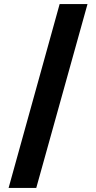

<svg xmlns="http://www.w3.org/2000/svg" viewBox="-20 -801 469 937"><path d="M22 116 271 -781H407L157 116Z"/></svg>

Font: DM Sans 24pt ExtraBold
Style: Regular
Weight: 800
Designer: Colophon Foundry, Jonny Pinhorn
Foundry: Colophon Foundry
Version: Version 4.004;gftools[0.9.30]